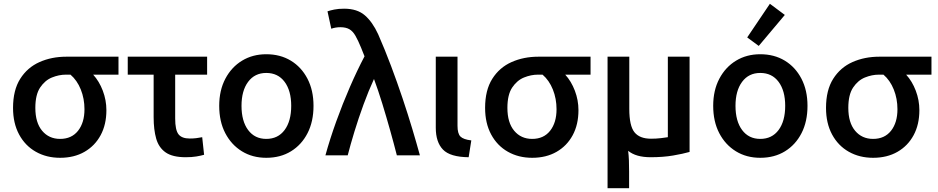

<svg xmlns="http://www.w3.org/2000/svg" viewBox="-20 -822 4963 1016"><path d="M298 13Q226 13 169.5 -19Q113 -51 81 -110.5Q49 -170 49 -251Q49 -345 87 -405Q125 -465 189 -493.5Q253 -522 331 -522H607V-427H473Q505 -392 524 -342Q543 -292 543 -239Q543 -163 512.5 -106.5Q482 -50 427 -18.5Q372 13 298 13ZM298 -87Q359 -87 393 -130Q427 -173 427 -244Q427 -300 407.5 -348.5Q388 -397 353 -427H329Q292 -427 255 -412Q218 -397 192.5 -359Q167 -321 167 -251Q167 -173 203 -130Q239 -87 298 -87Z M963 10Q893 10 856.5 -15.5Q820 -41 806.5 -88.5Q793 -136 793 -202V-427H656V-522H1076V-427H907V-195Q907 -134 924.5 -111.5Q942 -89 984 -89Q1004 -89 1019 -91Q1034 -93 1050 -96L1060 -3Q1043 2 1019 6Q995 10 963 10Z M1389 13Q1316 13 1260 -21.5Q1204 -56 1172 -117.5Q1140 -179 1140 -262Q1140 -344 1172.5 -405.5Q1205 -467 1261 -501Q1317 -535 1389 -535Q1463 -535 1519 -501Q1575 -467 1607 -405.5Q1639 -344 1639 -262Q1639 -179 1607.5 -117.5Q1576 -56 1520 -21.5Q1464 13 1389 13ZM1389 -87Q1451 -87 1486 -134Q1521 -181 1521 -262Q1521 -342 1486 -389Q1451 -436 1389 -436Q1328 -436 1293 -389Q1258 -342 1258 -262Q1258 -181 1293 -134Q1328 -87 1389 -87Z M1702 0Q1726 -87 1759.5 -180Q1793 -273 1831.5 -361.5Q1870 -450 1909 -524Q1904 -536 1899.5 -547.5Q1895 -559 1891 -569Q1875 -608 1861 -632.5Q1847 -657 1828.5 -667.5Q1810 -678 1781 -678Q1756 -678 1733 -670L1713 -762Q1727 -767 1749 -771.5Q1771 -776 1801 -776Q1870 -776 1910.5 -741Q1951 -706 1981 -641Q2017 -559 2049.5 -472.5Q2082 -386 2110.5 -301Q2139 -216 2162 -139Q2185 -62 2202 0H2080Q2065 -59 2045 -130.5Q2025 -202 2003 -273.5Q1981 -345 1959 -404Q1930 -341 1903.5 -268.5Q1877 -196 1855.5 -125.5Q1834 -55 1820 0Z M2460 10Q2362 9 2324 -30.5Q2286 -70 2286 -146V-522H2401V-156Q2401 -115 2416.5 -99.5Q2432 -84 2474 -79Z M2796 13Q2724 13 2667.5 -19Q2611 -51 2579 -110.5Q2547 -170 2547 -251Q2547 -345 2585 -405Q2623 -465 2687 -493.5Q2751 -522 2829 -522H3105V-427H2971Q3003 -392 3022 -342Q3041 -292 3041 -239Q3041 -163 3010.5 -106.5Q2980 -50 2925 -18.5Q2870 13 2796 13ZM2796 -87Q2857 -87 2891 -130Q2925 -173 2925 -244Q2925 -300 2905.5 -348.5Q2886 -397 2851 -427H2827Q2790 -427 2753 -412Q2716 -397 2690.5 -359Q2665 -321 2665 -251Q2665 -173 2701 -130Q2737 -87 2796 -87Z M3195 174V-522H3310V-246Q3310 -156 3337.5 -122Q3365 -88 3425 -88Q3453 -88 3477.5 -91Q3502 -94 3514 -96V-522H3629V-18Q3594 -8 3541.5 1Q3489 10 3423 10Q3345 10 3304 -24Q3307 1 3308 26.5Q3309 52 3309 85V174Z M4003 13Q3930 13 3874 -21.5Q3818 -56 3786 -117.5Q3754 -179 3754 -262Q3754 -344 3786.5 -405.5Q3819 -467 3875 -501Q3931 -535 4003 -535Q4077 -535 4133 -501Q4189 -467 4221 -405.5Q4253 -344 4253 -262Q4253 -179 4221.5 -117.5Q4190 -56 4134 -21.5Q4078 13 4003 13ZM4003 -87Q4065 -87 4100 -134Q4135 -181 4135 -262Q4135 -342 4100 -389Q4065 -436 4003 -436Q3942 -436 3907 -389Q3872 -342 3872 -262Q3872 -181 3907 -134Q3942 -87 4003 -87ZM3995 -579 3934 -624 4054 -802 4133 -743Z M4600 13Q4528 13 4471.5 -19Q4415 -51 4383 -110.5Q4351 -170 4351 -251Q4351 -345 4389 -405Q4427 -465 4491 -493.5Q4555 -522 4633 -522H4909V-427H4775Q4807 -392 4826 -342Q4845 -292 4845 -239Q4845 -163 4814.5 -106.5Q4784 -50 4729 -18.5Q4674 13 4600 13ZM4600 -87Q4661 -87 4695 -130Q4729 -173 4729 -244Q4729 -300 4709.5 -348.5Q4690 -397 4655 -427H4631Q4594 -427 4557 -412Q4520 -397 4494.5 -359Q4469 -321 4469 -251Q4469 -173 4505 -130Q4541 -87 4600 -87Z"/></svg>

Font: Ubuntu Sans SemiBold
Style: Regular
Weight: 600
Designer: Dalton Maag Ltd
Foundry: Dalton Maag Ltd
Version: Version 1.006; ttfautohint (v1.8.4.7-5d5b)